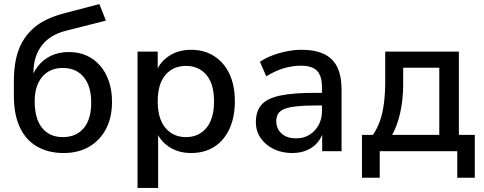

<svg xmlns="http://www.w3.org/2000/svg" viewBox="-20 -741 2372 941"><path d="M292 9Q217 9 162 -22.5Q107 -54 77.5 -116.5Q48 -179 48 -271V-345Q48 -403 58 -450Q68 -497 88 -533Q108 -569 137.5 -597Q167 -625 206.5 -644Q246 -663 295 -676L467 -721L499 -640L302 -590Q224 -570 184 -517Q144 -464 144 -386V-340H129Q140 -383 165.5 -416Q191 -449 229.5 -467.5Q268 -486 318 -486Q365 -486 403.5 -469Q442 -452 470 -420Q498 -388 513.5 -343Q529 -298 529 -242Q529 -165 499.5 -109Q470 -53 417 -22Q364 9 292 9ZM288 -69Q353 -69 390 -112.5Q427 -156 427 -238Q427 -319 390 -363.5Q353 -408 288 -408Q224 -408 187 -364.5Q150 -321 150 -245Q150 -159 186.5 -114Q223 -69 288 -69Z M654 180V-488H753V-378H742Q758 -432 805 -464.5Q852 -497 916 -497Q981 -497 1029.5 -466Q1078 -435 1104.5 -379Q1131 -323 1131 -244Q1131 -167 1104.5 -109.5Q1078 -52 1030 -21.5Q982 9 916 9Q853 9 806 -23Q759 -55 743 -108H755V180ZM891 -69Q954 -69 991.5 -114Q1029 -159 1029 -244Q1029 -330 991.5 -374Q954 -418 891 -418Q829 -418 791 -374Q753 -330 753 -244Q753 -159 791 -114Q829 -69 891 -69Z M1412 9Q1361 9 1320.5 -11Q1280 -31 1257 -65Q1234 -99 1234 -142Q1234 -196 1261.5 -227.5Q1289 -259 1352.5 -272.5Q1416 -286 1524 -286H1571V-224H1525Q1471 -224 1434 -220Q1397 -216 1375 -207.5Q1353 -199 1343.5 -184Q1334 -169 1334 -148Q1334 -110 1360 -86.5Q1386 -63 1432 -63Q1469 -63 1497 -80.5Q1525 -98 1541.5 -128Q1558 -158 1558 -197V-312Q1558 -369 1534 -394Q1510 -419 1455 -419Q1413 -419 1371 -406.5Q1329 -394 1285 -367L1254 -438Q1280 -456 1314 -469Q1348 -482 1385.5 -489.5Q1423 -497 1458 -497Q1525 -497 1568.5 -476Q1612 -455 1633 -412Q1654 -369 1654 -301V0H1559V-109H1568Q1560 -72 1538.5 -45.5Q1517 -19 1485 -5Q1453 9 1412 9Z M1754 130V-80H1808Q1830 -113 1843 -151Q1856 -189 1862 -237Q1868 -285 1868 -346V-488H2229V-80H2307V130H2221V0H1841V130ZM1902 -80H2133V-409H1956V-325Q1956 -256 1942 -191Q1928 -126 1902 -80Z"/></svg>

Font: Nunito Sans 12pt SemiBold
Style: Regular
Weight: 600
Designer: Vernon Adams
Foundry: Vernon Adams
Version: Version 3.101;gftools[0.9.27]